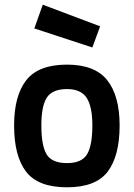

<svg xmlns="http://www.w3.org/2000/svg" viewBox="-20 -786 569 817"><path d="M265 -511Q384 -511 436.5 -444.5Q489 -378 489 -252Q489 -123 438.5 -56Q388 11 265 11Q142 11 91 -55.5Q40 -122 40 -252Q40 -379 92 -445Q144 -511 265 -511ZM265 -92Q328 -92 350.5 -129.5Q373 -167 373 -252Q373 -333 348.5 -370Q324 -407 265 -407Q203 -407 179.5 -371Q156 -335 156 -252Q156 -166 178.5 -129Q201 -92 265 -92ZM162 -766 406 -674 373 -584 126 -665Z"/></svg>

Font: TitilliumText22L Rg
Style: Bold
Weight: 700
Designer: Campivisivi
Foundry: Campivisivi
Version: 1.000